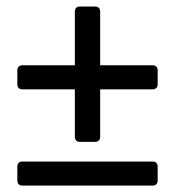

<svg xmlns="http://www.w3.org/2000/svg" viewBox="-20 -580 547 600"><path d="M213.9 -300.8V-152.3C213.9 -142.6 219.7 -136.7 229.5 -136.7H277.3C287.1 -136.7 293 -142.6 293 -152.3V-300.8H457C466.8 -300.8 472.7 -306.6 472.7 -316.4V-360.4C472.7 -370.1 466.8 -376 457 -376H293V-543.9C293 -553.7 287.1 -559.6 277.3 -559.6H229.5C219.7 -559.6 213.9 -553.7 213.9 -543.9V-376H49.8C40 -376 34.2 -370.1 34.2 -360.4V-316.4C34.2 -306.6 40 -300.8 49.8 -300.8ZM34.2 -59.6V-15.6C34.2 -5.9 40 0 49.8 0H457C466.8 0 472.7 -5.9 472.7 -15.6V-59.6C472.7 -69.3 466.8 -75.2 457 -75.2H49.8C40 -75.2 34.2 -69.3 34.2 -59.6Z"/></svg>

Font: Ed Sans Neue Medium
Style: Regular
Weight: 500
Designer: Stephen Hutchings
Version: Version 1.004;PS 001.004;hotconv 1.0.88;makeotf.lib2.5.64775